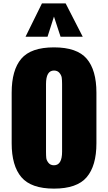

<svg xmlns="http://www.w3.org/2000/svg" viewBox="-20 -1102 639 1135"><path d="M131 -885 228 -1082H368L469 -885H338L299 -1004L261 -885ZM299 13Q164 13 106.5 -54.5Q49 -122 49 -255V-554Q49 -688 106 -755Q163 -822 299 -822Q435 -822 492.5 -755Q550 -688 550 -554V-255Q550 -122 492.5 -54.5Q435 13 299 13ZM299 -125Q347 -125 347 -205V-605Q347 -628 345 -642.5Q343 -657 331.5 -671Q320 -685 299 -685Q252 -685 252 -605V-205Q252 -182 253.5 -168Q255 -154 266.5 -139.5Q278 -125 299 -125Z"/></svg>

Font: Oswald Heavy
Style: Regular
Weight: 400
Designer: Vernon Adams
Foundry: Vernon Adams
Version: Version 4.101